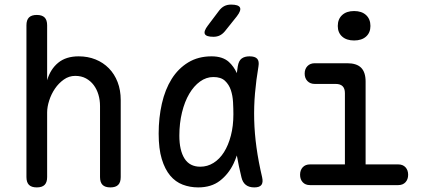

<svg xmlns="http://www.w3.org/2000/svg" viewBox="-20 -805 1840 835"><path d="M185 -316V-35Q185 -12 174 -1Q163 10 140 10Q117 10 106 -1Q95 -12 95 -35V-695Q95 -718 106 -729Q117 -740 140 -740Q163 -740 174 -729Q185 -718 185 -695V-456Q199 -504 233 -532Q267 -560 322 -560Q362 -560 395.5 -546.5Q429 -533 453.5 -508Q478 -483 491.5 -448Q505 -413 505 -370V-35Q505 -12 494 -1Q483 10 460 10Q437 10 426 -1Q415 -12 415 -35V-344Q415 -370 408 -393.5Q401 -417 387.5 -435Q374 -453 354 -464Q334 -475 307 -475Q280 -475 257.5 -459Q235 -443 219 -419.5Q203 -396 194 -368Q185 -340 185 -316Z M842 10Q806 10 774.5 -2Q743 -14 720 -41.5Q697 -69 683.5 -113.5Q670 -158 670 -224Q670 -293 684 -354.5Q698 -416 726.5 -461.5Q755 -507 798.5 -533.5Q842 -560 900 -560Q948 -560 975 -536Q997 -516 1010 -487Q1012 -502 1014 -516Q1018 -541 1031 -550.5Q1044 -560 1065 -560Q1089 -560 1098.5 -549.5Q1108 -539 1104 -516Q1094 -457 1089 -399.5Q1084 -342 1085.5 -283.5Q1087 -225 1095.5 -163.5Q1104 -102 1120 -34Q1125 -12 1117 -1Q1109 10 1086 10Q1063 10 1049 -1Q1035 -12 1030 -34Q1018 -83 1010 -129Q1004 -111 996 -94Q974 -48 936.5 -19Q899 10 842 10ZM851 -80Q882 -80 908.5 -96.5Q935 -113 954 -143Q973 -173 984 -215Q995 -257 995 -308Q995 -332 993.5 -360.5Q992 -389 984 -413Q976 -437 958.5 -453.5Q941 -470 908 -470Q877 -470 850 -450.5Q823 -431 803 -397Q783 -363 771.5 -316Q760 -269 760 -215Q760 -151 782.5 -115.5Q805 -80 851 -80ZM908 -645Q877 -645 871 -657Q865 -669 884 -694L933 -759Q943 -772 955.5 -778.5Q968 -785 985 -785Q1017 -785 1023.5 -772.5Q1030 -760 1010 -734L958 -669Q948 -657 936 -651Q924 -645 908 -645Z M1712 -90Q1732 -90 1743.5 -77.5Q1755 -65 1755 -45Q1755 -25 1743.5 -12.5Q1732 0 1712 0H1328Q1308 0 1296.5 -12.5Q1285 -25 1285 -45Q1285 -65 1296.5 -77.5Q1308 -90 1328 -90H1480V-400Q1480 -420 1470 -430Q1460 -440 1440 -440H1349Q1329 -440 1317 -452.5Q1305 -465 1305 -485Q1305 -505 1317 -517.5Q1329 -530 1349 -530H1490Q1531 -530 1550.5 -510.5Q1570 -491 1570 -450V-90ZM1520 -629Q1487 -629 1468 -646Q1449 -663 1449 -692Q1449 -722 1468 -739.5Q1487 -757 1520 -757Q1553 -757 1572 -739.5Q1591 -722 1591 -692Q1591 -663 1572 -646Q1553 -629 1520 -629Z"/></svg>

Font: Maple Mono NL
Style: Regular
Weight: 400
Monospace: yes
Designer: subframe7536
Version: Version 7.000